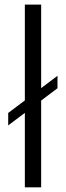

<svg xmlns="http://www.w3.org/2000/svg" viewBox="-20 -802 281 822"><path d="M156.2 -371.6V0H86.4V-318.8L15.1 -265.1V-318.4L86.4 -372.1V-782.2H156.2V-424.8L226.1 -477.5V-424.3Z"/></svg>

Font: Proza Libre
Style: Light
Weight: 300
Designer: Jasper de Waard
Foundry: Jasper de Waard
Version: Version 1.000; ttfautohint (v1.4.1.8-43bc)